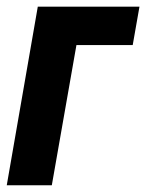

<svg xmlns="http://www.w3.org/2000/svg" viewBox="-22 -548 433 568"><path d="M390.6 -528.3 370.6 -414.6H204.1L131.3 0H-2L89.8 -528.3Z"/></svg>

Font: Roboto Condensed
Style: Bold Italic
Weight: 700
Italic angle: -12°
Designer: Christian Robertson
Foundry: Google
Version: Version 3.0